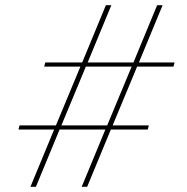

<svg xmlns="http://www.w3.org/2000/svg" viewBox="-20 -718 720 738"><path d="M188 -220H51L55 -236H195L289 -462H150L154 -478H296L387 -698H408L317 -478H493L584 -698H605L514 -478H651L647 -462H507L413 -236H552L548 -220H406L315 0H294L385 -220H209L118 0H97ZM216 -236H392L486 -462H310Z"/></svg>

Font: IBM Plex Serif Thin
Style: Italic
Weight: 100
Italic angle: -14°
Designer: Mike Abbink, Paul van der Laan, Pieter van Rosmalen
Foundry: Bold Monday
Version: Version 3.001